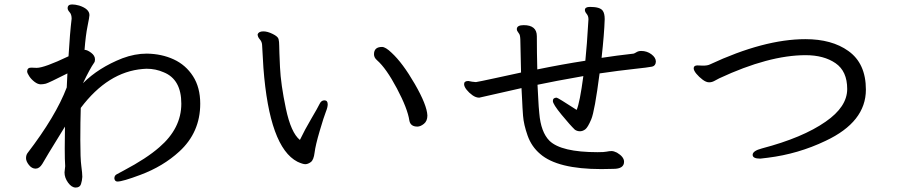

<svg xmlns="http://www.w3.org/2000/svg" viewBox="-20 -781 4040 863"><path d="M320 62Q302 62 286 40Q270 18 270 -6L273 -34Q271 -62 271 -114Q271 -166 272 -212Q259 -190 229 -142Q199 -94 170 -44Q157 -23 140 -23Q123 -23 110 -39.5Q97 -56 97 -70Q97 -83 103 -92Q231 -259 280 -388L283 -451Q198 -408 186 -405Q174 -402 163 -402Q150 -402 135.5 -413Q121 -424 112 -437.5Q103 -451 102 -459Q102 -477 120 -477L145 -476Q179 -476 288 -528Q294 -631 302 -697Q302 -716 293 -726Q284 -736 284 -744Q284 -761 304 -761Q318 -761 336 -756Q382 -741 382 -713Q382 -705 373.5 -663.5Q365 -622 360 -557Q372 -557 389.5 -544Q407 -531 407 -514Q407 -504 403 -499Q384 -472 353 -407Q423 -477 530 -519Q586 -540 640 -540Q707 -539 761 -514Q815 -489 847.5 -438.5Q880 -388 880 -315Q880 -186 786 -100Q713 -33 611 5Q531 35 508 35Q496 35 494 21Q494 8 504.5 2.5Q515 -3 537 -15Q639 -69 696 -119Q795 -204 795 -315Q795 -424 716 -456Q680 -472 639 -472L622 -471Q465 -458 343 -296Q341 -236 341 -152Q341 -68 345.5 -35Q350 -2 350 14Q349 31 344 46.5Q339 62 320 62Z M1856 -212Q1825 -212 1820 -239Q1812 -293 1764 -383.5Q1716 -474 1675 -510Q1661 -522 1661 -537Q1661 -570 1697 -570Q1713 -570 1740 -544Q1790 -498 1844.5 -403.5Q1899 -309 1901 -262Q1901 -237 1885.5 -224.5Q1870 -212 1856 -212ZM1352 -43Q1341 -43 1317 -54Q1191 -119 1164 -476Q1160 -535 1158 -580Q1157 -594 1147.5 -604.5Q1138 -615 1138 -627Q1143 -640 1164 -640Q1182 -640 1205.5 -628.5Q1229 -617 1232 -605.5Q1235 -594 1235 -575.5Q1235 -557 1238.5 -479.5Q1242 -402 1265 -293Q1288 -184 1328 -152Q1350 -198 1379.5 -248Q1409 -298 1416.5 -314Q1424 -330 1438 -330Q1453 -330 1453 -312Q1453 -299 1444.5 -278Q1436 -257 1417 -192.5Q1398 -128 1394 -95Q1390 -62 1377 -52.5Q1364 -43 1352 -43Z M2683 -21Q2486 -21 2408 -89Q2369 -122 2351.5 -171.5Q2334 -221 2331 -260.5Q2328 -300 2327 -328.5Q2326 -357 2324 -385L2134 -342Q2119 -342 2103.5 -353Q2088 -364 2077 -378Q2066 -392 2066 -403Q2066 -417 2085 -417Q2102 -413 2119 -412Q2120 -412 2124.5 -413Q2129 -414 2148 -417.5Q2167 -421 2209 -430.5Q2251 -440 2322 -455Q2319 -564 2319 -592Q2319 -620 2314.5 -627.5Q2310 -635 2306.5 -639.5Q2303 -644 2303 -650Q2303 -668 2334 -668Q2393 -668 2393 -618Q2393 -544 2395 -469Q2507 -492 2611 -508Q2618 -574 2625 -694Q2625 -709 2617 -718.5Q2609 -728 2609 -736Q2609 -750 2632 -750Q2677 -750 2689 -733Q2698 -721 2698 -695Q2696 -629 2684 -521Q2748 -531 2828 -540Q2832 -541 2841 -546.5Q2850 -552 2862 -552Q2888 -552 2908 -537Q2928 -522 2928 -504Q2927 -485 2911 -481.5Q2895 -478 2829.5 -471Q2764 -464 2675 -451Q2653 -281 2637.5 -244.5Q2622 -208 2610.5 -199.5Q2599 -191 2587 -191Q2574 -191 2564 -198Q2543 -218 2504 -265.5Q2465 -313 2465 -327Q2465 -342 2482 -342Q2487 -342 2572 -287Q2586 -319 2602 -439Q2471 -416 2396 -400Q2398 -367 2399.5 -334Q2401 -301 2404 -272Q2411 -187 2450 -148Q2503 -97 2666 -97Q2696 -97 2707 -99.5Q2718 -102 2729 -102Q2739 -102 2753 -95Q2785 -76 2785 -54Q2785 -22 2737 -22Z M3397 -68Q3363 -68 3363 -85Q3363 -103 3405 -114Q3588 -162 3691 -234Q3788 -301 3788 -381Q3788 -461 3735.5 -497Q3683 -533 3601 -533Q3436 -533 3213 -429Q3200 -422 3189.5 -416.5Q3179 -411 3167 -411Q3154 -411 3138 -423Q3122 -435 3110 -449.5Q3098 -464 3098 -474Q3098 -487 3115 -487L3139 -486Q3160 -486 3170 -491Q3414 -605 3600 -605Q3719 -605 3793 -552Q3872 -496 3872 -378Q3872 -233 3691 -148Q3568 -89 3431 -72Q3402 -68 3397 -68Z"/></svg>

Font: ToneOZ-Pinyin-WenKai-Medium
Style: Medium
Weight: 700
Designer: Fontworks Inc.
Foundry: ToneOZ
Version: Version 0.240331